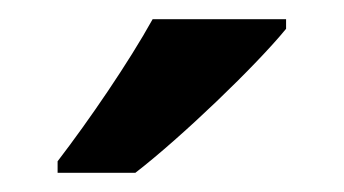

<svg xmlns="http://www.w3.org/2000/svg" viewBox="-20 -786 358 200"><path d="M278 -756V-766H139C114 -721 73 -661 40 -618V-606H121C169 -643 247 -718 278 -756Z"/></svg>

Font: Noto Sans Thai SemCond SemBd
Style: Regular
Weight: 600
Width: 4
Designer: Monotype Design Team
Foundry: Monotype Imaging Inc.
Version: Version 2.002